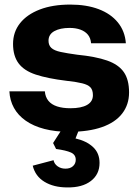

<svg xmlns="http://www.w3.org/2000/svg" viewBox="-20 -566 608 839"><path d="M283 10Q222 10 174 -2.5Q126 -15 92.5 -38.5Q59 -62 41 -94.5Q23 -127 21 -167H176Q178 -142 191.5 -125.5Q205 -109 229.5 -101Q254 -93 288 -93Q335 -93 360.5 -107.5Q386 -122 386 -150Q386 -173 375 -184.5Q364 -196 339 -202Q314 -208 270 -213Q188 -223 136.5 -240Q85 -257 61 -289.5Q37 -322 37 -374Q37 -426 67.5 -464.5Q98 -503 154 -524.5Q210 -546 287 -546Q358 -546 411 -526Q464 -506 495 -468Q526 -430 530 -377H378Q376 -400 364 -414.5Q352 -429 331.5 -436.5Q311 -444 284 -444Q243 -444 217.5 -430Q192 -416 192 -388Q192 -368 204.5 -356.5Q217 -345 245 -339Q273 -333 317 -327Q398 -319 448 -301.5Q498 -284 521 -251Q544 -218 544 -162Q544 -109 514 -70Q484 -31 425.5 -10.5Q367 10 283 10ZM274 253Q215 253 174.5 228.5Q134 204 123 158L214 134Q217 150 231.5 160.5Q246 171 266 171Q287 171 299 160Q311 149 311 132Q311 110 290 100.5Q269 91 225 85L212 59L262 -19H333L310 39Q358 50 386.5 76.5Q415 103 415 146Q415 196 377 225Q339 254 274 253Z"/></svg>

Font: Mona Sans SemiExpanded
Style: Bold
Weight: 700
Width: 6
Designer: Deni Anggara
Foundry: GitHub
Version: Version 2.000